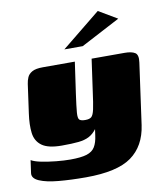

<svg xmlns="http://www.w3.org/2000/svg" viewBox="-91 -667 721 845"><g transform="rotate(-10 270.0 -245.0)"><path d="M225 111Q158 111 103.5 106Q49 101 18 87.5Q-13 74 -10 51L-2 -6Q13 3 43 9Q73 15 108 18.5Q143 22 171 22Q219 22 244.5 14Q270 6 281.5 -13Q293 -32 297 -63L301 -91Q286 -71 267 -61Q248 -51 219.5 -48Q191 -45 145 -45Q84 -45 56 -65.5Q28 -86 23.5 -123Q19 -160 26 -209L44 -338Q46 -353 52 -367Q58 -381 74 -390Q90 -399 122 -399H265Q261 -373 259 -357Q257 -341 255 -329Q253 -317 251 -301Q249 -285 245 -259Q237 -202 235 -176.5Q233 -151 240 -144.5Q247 -138 266 -138Q285 -138 293.5 -145.5Q302 -153 307.5 -178Q313 -203 320 -257L340 -399H488Q518 -399 533.5 -389.5Q549 -380 544 -346L506 -73Q493 19 429 65Q365 111 225 111ZM229 -460 403 -601 486 -552 311 -460Z"/></g></svg>

Font: Genos Black
Style: Italic
Weight: 900
Italic angle: -8°
Version: Version 1.010